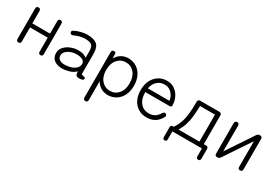

<svg xmlns="http://www.w3.org/2000/svg" viewBox="17 -1301 3257 2311"><g transform="rotate(30 1645.0 -145.0)"><path d="M105 0Q74 0 74 -33V-454Q74 -487 105 -487Q135 -487 135 -454V-283H381V-454Q381 -487 411 -487Q440 -487 440 -454V-33Q440 0 411 0Q381 0 381 -33V-227H135V-33Q135 0 105 0Z M717 9Q647 10 603.5 -23Q560 -56 560 -119Q560 -167 592.5 -203Q625 -239 675.5 -259.5Q726 -280 780 -280Q854 -280 897 -245V-332Q897 -400 869 -420.5Q841 -441 779 -441Q746 -441 706.5 -431Q667 -421 635 -405Q606 -391 592 -414Q585 -425 589 -436Q593 -447 608 -454Q645 -473 691.5 -485Q738 -497 779 -497Q870 -497 913 -461.5Q956 -426 956 -332V-62Q956 -49 961 -45.5Q966 -42 982 -43Q993 -36 1003 -35Q1013 -34 1013 -24Q1013 1 988 5Q980 7 971 8Q962 9 954 9Q920 9 910 -5Q900 -19 898 -58Q867 -24 816 -8Q765 8 717 9ZM720 -46Q768 -47 809.5 -61Q851 -75 875.5 -101.5Q900 -128 898 -166Q895 -197 864 -212.5Q833 -228 784 -227Q743 -227 705 -213Q667 -199 643.5 -174.5Q620 -150 620 -118Q620 -81 648 -63.5Q676 -46 720 -46Z M1155 208Q1124 208 1124 175V-453Q1124 -486 1153 -486Q1181 -486 1181 -466L1182 -399Q1208 -446 1251 -472Q1294 -498 1349 -498Q1413 -498 1463 -466.5Q1513 -435 1541.5 -377.5Q1570 -320 1570 -242Q1570 -166 1541.5 -109Q1513 -52 1463 -20.5Q1413 11 1349 11Q1295 11 1253 -15Q1211 -41 1185 -85V175Q1185 208 1155 208ZM1348 -46Q1419 -46 1464.5 -99Q1510 -152 1510 -242Q1510 -334 1464.5 -387.5Q1419 -441 1348 -441Q1277 -441 1231 -387.5Q1185 -334 1185 -240Q1185 -152 1231 -99Q1277 -46 1348 -46Z M1888 11Q1823 11 1772.5 -20Q1722 -51 1693.5 -108Q1665 -165 1665 -242Q1665 -318 1693.5 -375Q1722 -432 1772 -464Q1822 -496 1886 -496Q1951 -496 1996.5 -463Q2042 -430 2066 -378Q2090 -326 2090 -268Q2090 -247 2057 -247H1726Q1724 -156 1768.5 -100.5Q1813 -45 1889 -45Q1982 -45 2029 -131Q2049 -157 2070 -145Q2096 -127 2077 -99Q2015 11 1888 11ZM1730 -301H2030Q2025 -340 2005.5 -372Q1986 -404 1955.5 -423Q1925 -442 1886 -442Q1825 -442 1783.5 -404.5Q1742 -367 1730 -301Z M2218 141Q2190 141 2190 108V-23Q2190 -56 2214 -56H2231Q2269 -113 2287.5 -169Q2306 -225 2312.5 -293.5Q2319 -362 2319 -455Q2319 -487 2352 -487H2616Q2649 -487 2649 -454V-56H2682Q2712 -56 2712 -23V108Q2712 141 2684 141Q2655 141 2655 108V0H2245V108Q2245 141 2218 141ZM2298 -56H2588V-431H2380Q2379 -351 2372 -286.5Q2365 -222 2348 -166.5Q2331 -111 2298 -56Z M2865 0Q2834 0 2834 -33V-454Q2834 -487 2865 -487Q2895 -487 2895 -454V-97L3140 -465Q3155 -487 3180 -487H3182Q3215 -487 3215 -454V-33Q3215 0 3185 0Q3154 0 3154 -33V-388L2909 -22Q2894 0 2869 0Z"/></g></svg>

Font: Shin Retro Maru Gothic Regular
Style: Regular
Weight: 400
Designer: Iose
Foundry: Typographish
Version: Version 1.002